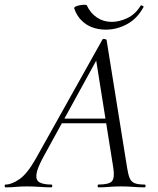

<svg xmlns="http://www.w3.org/2000/svg" viewBox="-58 -805 678 825"><path d="M-34 0Q-38 0 -38 -6Q-38 -12 -34 -12Q-8 -12 25.6 -35.2Q59.2 -58.4 95.8 -123.2L382 -634.8Q384 -638.8 391.5 -637.4Q399 -636 400 -633L488.2 -84Q492.4 -57 498.6 -41Q504.8 -25 519.2 -18.5Q533.6 -12 563.4 -12Q567.4 -12 567.4 -6Q567.4 0 563.4 0Q539.8 0 515.3 -2Q490.8 -4 462 -4Q433.4 -4 411.3 -2Q389.2 0 364.8 0Q361.6 0 361.6 -6Q361.6 -12 364.8 -12Q411.6 -12 423.5 -27Q435.4 -42 428.8 -84L353.4 -557L378.2 -586L129.2 -132.2Q101.4 -81.6 98.5 -55.6Q95.6 -29.6 113 -20.8Q130.4 -12 162.6 -12Q166.6 -12 166.6 -6Q166.6 0 161.6 0Q141.8 0 113.5 -2Q85.2 -4 58 -4Q29 -4 10.5 -2Q-8 0 -34 0ZM193.4 -275.4 208.4 -295.4H423.4L425.4 -275.4ZM396.6 -677.6Q364.2 -677.6 337 -688.1Q309.8 -698.6 290.3 -719.1Q270.8 -739.6 261 -768.6Q260 -773.6 267.3 -777.1Q274.6 -780.6 285.4 -782.6Q296.2 -784.6 305.2 -784.6Q314.2 -784.6 315.2 -781.6Q330.8 -748.2 358.7 -729.6Q386.6 -711 421.8 -711Q454.4 -711 488.8 -727.1Q523.2 -743.2 545.2 -779Q547.4 -783.8 554 -780.6Q560.6 -777.4 558.6 -774.4Q532 -725.2 488.2 -701.4Q444.4 -677.6 396.6 -677.6Z"/></svg>

Font: Cormorant Garamond Light
Style: Italic
Weight: 300
Italic angle: -10°
Designer: Christian Thalmann (Catharsis Fonts)
Foundry: Catharsis Fonts
Version: Version 4.001